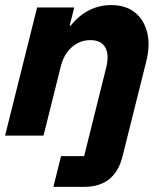

<svg xmlns="http://www.w3.org/2000/svg" viewBox="-24 -529 636 749"><path d="M184.2 200 214.2 80H304.2L390.8 -267.5Q402.5 -316.7 386.2 -344.6Q370 -372.5 328.3 -372.5Q287.5 -372.5 255.8 -344.6Q224.2 -316.7 212.5 -267.5L145.8 0H-4.2L120.8 -500H265.8L247.5 -428.3H250.8Q316.7 -509.2 410 -509.2Q465.8 -509.2 501.7 -480.8Q537.5 -452.5 550 -402.9Q562.5 -353.3 546.7 -290L454.2 80Q425 200 304.2 200Z"/></svg>

Font: Funnel Sans ExtraBold
Style: Italic
Weight: 800
Italic angle: -14.036°
Version: Version 1.000; Beta; Release 5; Build 24; ttfautohint (v1.8.